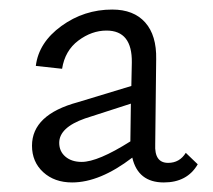

<svg xmlns="http://www.w3.org/2000/svg" viewBox="-20 -685 446 402"><path d="M369 -365 394 -341Q372 -303 323 -303Q269 -303 257 -355Q189 -303 131 -303Q94 -303 70.5 -324.5Q47 -346 47 -380Q47 -445 143 -471L255 -505L256 -554Q257 -621 203 -621Q172 -621 144 -600Q116 -579 110 -541L55 -547Q61 -596 108.5 -630.5Q156 -665 215 -665Q260 -665 284 -638Q308 -611 307 -561L305 -383Q303 -344 332 -344Q356 -344 369 -365ZM151 -346Q185 -346 253 -389V-393L254 -468L158 -437Q104 -418 104 -386Q104 -368 117 -357Q130 -346 151 -346Z"/></svg>

Font: EauTestSC
Style: Regular
Weight: 400
Designer: Christian Thalmann (Catharsis Fonts)
Version: Version 0.001;PS 000.001;hotconv 1.0.88;makeotf.lib2.5.64775